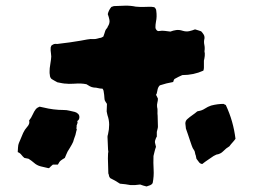

<svg xmlns="http://www.w3.org/2000/svg" viewBox="-20 -640 914 693"><path d="M718 -455Q720 -447 719 -438Q718 -429 716 -421V-396Q716 -393 715.5 -390.5Q715 -388 714 -385Q679 -369 638 -369Q631 -366 624 -362.5Q617 -359 610 -355Q608 -353 607 -350Q606 -347 605 -344Q599 -343 593 -341.5Q587 -340 581 -339L557 -332Q550 -326 548 -313Q546 -300 543 -298Q545 -294 546.5 -291.5Q548 -289 550 -284Q550 -277 548 -269.5Q546 -262 547 -254Q549 -247 548.5 -238.5Q548 -230 549 -222Q549 -212 549.5 -202Q550 -192 550 -183Q550 -179 548.5 -174Q547 -169 546 -164V-147Q543 -143 541 -136Q538 -129 540 -122.5Q542 -116 543 -110Q540 -102 538 -93.5Q536 -85 534 -77Q533 -52 534.5 -28Q536 -4 531 21Q528 26 522 28.5Q516 31 509 33Q496 30 486 26Q466 29 451 28Q441 26 432.5 25Q424 24 413 23Q395 11 378 3Q374 -1 373.5 -5.5Q373 -10 371 -14Q371 -32 370 -50Q369 -68 370 -86Q372 -92 370 -100Q369 -111 369 -123Q369 -135 368 -146Q368 -150 370 -156Q374 -173 374 -190Q374 -207 368 -224Q367 -227 366.5 -230.5Q366 -234 365 -238Q365 -244 365.5 -250.5Q366 -257 366 -265Q364 -269 360.5 -273.5Q357 -278 357 -285Q357 -291 356 -297.5Q355 -304 354 -311Q354 -313 353 -315Q352 -317 350 -320Q341 -320 334 -322Q327 -324 319 -324Q311 -325 304.5 -328.5Q298 -332 292 -336Q282 -338 271.5 -338.5Q261 -339 250 -338Q243 -338 235.5 -337.5Q228 -337 221 -338Q213 -338 205 -339.5Q197 -341 187 -343Q183 -345 177 -348.5Q171 -352 166 -355Q160 -361 160 -369Q159 -373 159 -376Q159 -379 159 -383Q159 -394 161 -404.5Q163 -415 164 -425Q166 -436 164 -447Q162 -458 163 -469Q164 -471 164.5 -473Q165 -475 166 -476Q168 -477 170 -478.5Q172 -480 175 -481Q180 -482 184 -481.5Q188 -481 192 -482Q212 -484 231.5 -487Q251 -490 270 -493Q282 -495 294.5 -497.5Q307 -500 320 -499Q325 -499 330.5 -500.5Q336 -502 340 -503Q344 -503 347.5 -505Q351 -507 353 -508Q355 -514 357 -519.5Q359 -525 360 -529Q362 -534 365 -537Q368 -540 369 -544Q377 -556 375 -568Q374 -573 372.5 -578.5Q371 -584 369 -589Q372 -603 382 -615Q384 -616 386.5 -616.5Q389 -617 391 -618Q411 -619 431 -619.5Q451 -620 470 -616Q478 -615 485 -615Q492 -615 499 -615Q509 -615 518 -615.5Q527 -616 537 -614Q544 -608 544 -601Q547 -580 543 -562Q542 -557 541.5 -551.5Q541 -546 541 -541Q541 -536 545 -531.5Q549 -527 554 -528Q565 -530 575 -528.5Q585 -527 595 -526Q605 -530 616 -531.5Q627 -533 639 -529Q652 -525 663 -527.5Q674 -530 684 -534Q690 -532 695.5 -530.5Q701 -529 706 -527Q711 -522 715 -515.5Q719 -509 718 -501Q715 -490 717.5 -478.5Q720 -467 718 -455ZM830 -139Q825 -132 819 -125.5Q813 -119 808 -112Q796 -105 786 -94.5Q776 -84 761 -82Q756 -80 751 -77Q741 -70 730.5 -63Q720 -56 710 -48Q702 -49 698 -55Q694 -61 689 -67Q688 -70 687.5 -74.5Q687 -79 685 -83Q684 -86 683.5 -90Q683 -94 681 -97Q675 -105 672 -114.5Q669 -124 666 -132Q662 -143 658.5 -154.5Q655 -166 651 -176Q650 -181 650 -185.5Q650 -190 649 -194Q649 -204 656 -210Q665 -218 674.5 -224.5Q684 -231 692 -238Q693 -238 694 -238.5Q695 -239 696 -239Q709 -241 719.5 -248Q730 -255 742 -259Q765 -265 787 -265Q789 -264 790.5 -263Q792 -262 795 -261Q809 -231 817.5 -201Q826 -171 830 -139ZM262 -229Q267 -224 266.5 -216Q266 -208 260 -204Q258 -202 259.5 -200Q261 -198 259 -194Q259 -193 257.5 -189.5Q256 -186 256 -185Q258 -181 256.5 -180.5Q255 -180 256 -176Q256 -175 257 -173Q258 -171 256 -169Q253 -152 247 -138Q246 -133 244 -128Q242 -123 239 -118Q236 -112 232 -106Q228 -100 224 -93Q222 -88 219 -82Q216 -76 214 -70Q210 -68 206.5 -65.5Q203 -63 200 -61Q196 -58 194 -54.5Q192 -51 189 -46H171Q168 -44 164.5 -40.5Q161 -37 159 -35Q158 -33 155 -33Q141 -36 127 -39.5Q113 -43 102 -53Q94 -60 83 -67Q74 -69 68 -70Q62 -75 57 -81.5Q52 -88 44 -91Q45 -111 46 -116.5Q47 -122 53 -135Q58 -148 63.5 -160Q69 -172 78 -182Q82 -186 84.5 -192Q87 -198 85 -205Q93 -215 98 -226.5Q103 -238 110 -247Q115 -252 123 -255Q127 -254 130 -253.5Q133 -253 137 -252Q173 -243 210 -243Q221 -243 230.5 -240.5Q240 -238 250 -236Q257 -234 262 -229Z"/></svg>

Font: Darumadrop One
Style: Regular
Weight: 400
Version: Version 1.000